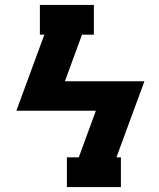

<svg xmlns="http://www.w3.org/2000/svg" viewBox="-20 -755 640 775"><path d="M250 0V-120H298L367 -308H46L159 -615H141V-735H359V-615H311L242 -427H563L450 -120H468V0Z"/></svg>

Font: Iosevka Curly Slab HvEx
Style: Italic
Weight: 900
Width: 7
Italic angle: -9°
Monospace: yes
Designer: Belleve Invis
Foundry: Belleve Invis
Version: Version 11.1.0; ttfautohint (v1.8.3)